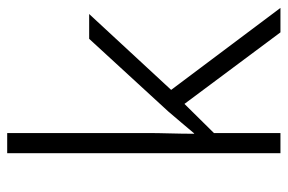

<svg xmlns="http://www.w3.org/2000/svg" viewBox="-153 -647 800 534"><g transform="rotate(-90 247.0 -380.0)"><path d="M144 -374Q144 -342 143 -307.5Q142 -273 142 -240H143Q156 -255 172.5 -275Q189 -295 204 -312L406 -532H475L264 -304L492 0H424L225 -267L144 -185V0H88V-760H144Z"/></g></svg>

Font: Noto Sans Gurmukhi UI Light
Style: Regular
Weight: 300
Designer: Jelle Bosma - Monotype Design Team
Foundry: Monotype Imaging Inc.
Version: Version 2.004; ttfautohint (v1.8.4.7-5d5b)